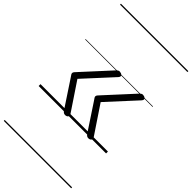

<svg xmlns="http://www.w3.org/2000/svg" viewBox="-368 -985 1460 1460"><g transform="rotate(45 362.5 -255.0)"><path d="M298 14Q288 14 281.5 9.5Q275 5 269 -3L127 -218Q118 -230 114 -237Q110 -244 110 -249Q110 -256 115.5 -263.5Q121 -271 134 -284L331 -499Q339 -508 347.5 -512Q356 -516 365 -513Q375 -512 381.5 -507Q388 -502 389 -495Q390 -488 382 -478L170 -247L320 -23Q331 -7 322.5 3.5Q314 14 298 14ZM548 14Q538 14 531.5 9.5Q525 5 519 -3L377 -218Q368 -230 364 -237Q360 -244 360 -249Q360 -256 365.5 -263.5Q371 -271 384 -284L581 -499Q589 -508 597.5 -512Q606 -516 615 -513Q625 -512 631.5 -507Q638 -502 639 -495Q640 -488 632 -478L420 -247L570 -23Q581 -7 572.5 3.5Q564 14 548 14ZM0 365H725V375H0ZM0 -20H725V0H0ZM0 -505H725V-500H0ZM0 -885H725V-875H0Z"/></g></svg>

Font: Playwrite GB J Guides
Style: Italic
Weight: 400
Italic angle: -7.01216°
Designer: Veronika Burian, José Scaglione
Foundry: TypeTogether
Version: Version 1.003